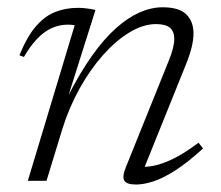

<svg xmlns="http://www.w3.org/2000/svg" viewBox="-20 -484 592 514"><path d="M44 -331.5 32 -336Q52.5 -386.5 76.5 -414Q100.5 -441.5 128.5 -452.2Q156.5 -463 188.5 -463Q197 -463 205.2 -462.2Q213.5 -461.5 221.5 -460.2Q229.5 -459 235.5 -457L163 -227.5H162.5Q194.5 -290 226.5 -335Q258.5 -380 290.5 -408.5Q322.5 -437 353.8 -450.8Q385 -464.5 415.5 -464.5Q459.5 -464.5 478.8 -445.5Q498 -426.5 498 -394.5Q498 -377 492.5 -355.2Q487 -333.5 476 -307L360.5 -20.5L352.5 -37.5Q371 -36 393.8 -40.8Q416.5 -45.5 445.8 -60Q475 -74.5 511.5 -102L523.5 -86.5Q483 -49.5 450 -28.2Q417 -7 390.8 1.5Q364.5 10 344.5 10Q319 10 312.8 -0.5Q306.5 -11 317 -36.5L431 -319.5Q439 -339 442.8 -354Q446.5 -369 446.5 -380Q446.5 -400 434.8 -409.8Q423 -419.5 397.5 -419.5Q363.5 -419.5 327 -397.5Q290.5 -375.5 256 -336.8Q221.5 -298 193.2 -247.2Q165 -196.5 147 -139L104.5 0H54.5L180 -416.5Q177 -417 172.5 -417.5Q168 -418 162 -418Q139 -418 118.5 -408.8Q98 -399.5 79.5 -380.2Q61 -361 44 -331.5Z"/></svg>

Font: Newsreader Light
Style: Italic
Weight: 300
Italic angle: -17°
Designer: Hugues Gentile
Foundry: Production Type
Version: Version 1.003